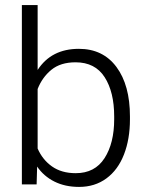

<svg xmlns="http://www.w3.org/2000/svg" viewBox="-20 -725 574 755"><path d="M291 10Q236 10 194 -11Q152 -32 126 -70L124 0H66V-705H128V-450Q182 -533 290 -533Q385 -533 438 -461.5Q491 -390 491 -267V-256Q491 -178 467.5 -117.5Q444 -57 398.5 -23.5Q353 10 291 10ZM277 -480Q218 -480 182 -450.5Q146 -421 128 -375V-141Q147 -97 184.5 -70.5Q222 -44 278 -44Q353 -44 391 -103Q429 -162 429 -256V-267Q429 -363 391.5 -421.5Q354 -480 277 -480Z"/></svg>

Font: Freesentation 3 Light
Style: Regular
Weight: 300
Designer: glyphs from Roboto by Christian Robertson / Hangul glyphs from Noto Sans CJK(Source Han Sans) by Jang Soo-young and Kang
Foundry: PT&
Version: Version 2.001